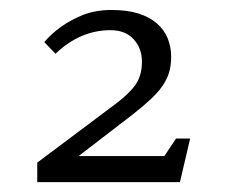

<svg xmlns="http://www.w3.org/2000/svg" viewBox="-20 -768 457 385"><path d="M303.7 -592.8Q289.6 -572.8 247.6 -539.6L137.7 -455.1H309.6L333 -490.2H361.3L340.8 -402.8H54.7V-441.9L212.4 -560.1Q240.2 -581.1 252.4 -599.1Q264.6 -617.2 264.6 -644.3Q264.6 -671.4 247.8 -689.5Q231 -707.5 201.7 -707.5Q140.6 -707.5 91.3 -660.2L68.8 -683.6Q98.6 -718.8 147 -738.3Q172.4 -748 203.6 -748Q234.9 -748 257.3 -741Q279.8 -733.9 294.4 -721.2Q309.1 -708.5 316.2 -691.2Q323.2 -673.8 323.2 -654.5Q323.2 -635.3 318.4 -620.6Q313.5 -606 303.7 -592.8Z"/></svg>

Font: Habibi
Style: Regular
Weight: 400
Designer: Magnus Gaarde
Foundry: Magnus Gaarde
Version: Version 1.001